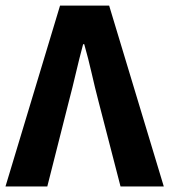

<svg xmlns="http://www.w3.org/2000/svg" viewBox="-27 -672 611 692"><path d="M-7.2 0 189.4 -651.8H366.4L563.3 0H407.4L328.8 -303.7Q314.8 -357.5 303.3 -408.3Q291.8 -459.1 276.6 -512.7H272.6Q258.2 -459.1 246.4 -408.3Q234.6 -357.5 220.4 -303.7L143.5 0Z"/></svg>

Font: Source Sans 3
Style: Regular
Weight: 200
Designer: Paul D. Hunt
Foundry: Adobe
Version: Version 3.046;hotconv 1.0.118;makeotfexe 2.5.65603